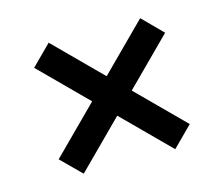

<svg xmlns="http://www.w3.org/2000/svg" viewBox="-74 -651 773 663"><g transform="rotate(-15 312.0 -320.0)"><path d="M476.1 -85.4 312.5 -249 148.9 -85.4 78.1 -155.8 241.7 -319.3 78.1 -482.9 148.9 -553.7 312.5 -390.1 476.1 -553.7 546.4 -482.9 383.3 -319.8 546.9 -156.2Z"/></g></svg>

Font: Acari Sans Neue Black
Style: Regular
Weight: 900
Designer: Alfredo Marco Pradil
Foundry: Alfredo Marco Pradil
Version: Version 1.045;June 16, 2019;FontCreator 11.5.0.2425 64-bit; 